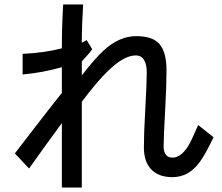

<svg xmlns="http://www.w3.org/2000/svg" viewBox="-20 -723 1002 866"><path d="M880 9Q831 76 758 76Q694 76 661 40Q629 5 629 -58Q629 -122 635 -225Q642 -350 642 -398Q642 -431 630 -452Q618 -473 592 -473Q539 -473 467 -403Q418 -356 349 -264V123H259V-168Q177 -56 111 37L47 -31Q91 -89 127.5 -135.5Q164 -182 192 -219L259 -304V-420Q177 -396 82 -387V-480Q182 -485 259 -505Q259 -609 265 -703H355Q349 -609 349 -530L371 -542L396 -501Q383 -482 349 -446V-383Q408 -459 446 -494Q517 -560 594 -560Q672 -560 702 -521Q731 -484 731 -406Q731 -336 725 -227Q718 -104 718 -61Q718 -39 728 -25.5Q738 -12 758 -12Q795 -12 828 -63Q841 -83 874 -159L943 -104Q908 -29 880 9Z"/></svg>

Font: Gmarket Sans TTF Medium
Style: Regular
Weight: 500
Designer: Creative Director : Sungho Lee; Art Director : Kiwoong Choi; Project Manager : Sori Yang, Jongwook Yoon; Font Designer :
Foundry: Sandoll Inc.
Version: Version 1.000;hotconv 1.0.109;makeotfexe 2.5.65596